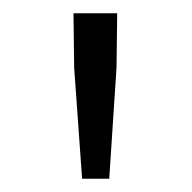

<svg xmlns="http://www.w3.org/2000/svg" viewBox="-20 -787 290 290"><path d="M104 -517H145L156 -685L157 -767H91L92 -685Z"/></svg>

Font: Source Han Sans SC Light
Style: Regular
Weight: 300
Designer: Ryoko NISHIZUKA (kana & ideographs); Paul D. Hunt (Latin, Greek & Cyrillic); Wenlong ZHANG (bopomofo); Sandoll Communica
Foundry: Adobe Systems Incorporated
Version: Version 1.004;PS 1.004;hotconv 1.0.82;makeotf.lib2.5.63406